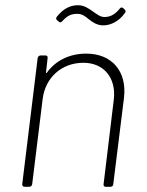

<svg xmlns="http://www.w3.org/2000/svg" viewBox="-20 -714 561 734"><path d="M275 -661C295 -661 305 -652 320 -640C334 -629 351 -617 375 -617C400 -617 434 -630 458 -665C462 -670 460 -675 456 -678L451 -683C446 -687 441 -686 437 -680C416 -655 398 -649 379 -649C363 -649 350 -660 334 -671C318 -682 302 -694 278 -694C250 -694 223 -682 198 -651C194 -646 193 -641 198 -637L205 -631C209 -627 214 -628 218 -633C239 -656 254 -661 275 -661ZM310 -509C246 -509 193 -483 159 -436C157 -433 155 -434 156 -438L162 -492C163 -498 160 -502 154 -502H135C130 -502 125 -498 124 -492L65 -10C65 -4 68 0 74 0H92C98 0 102 -4 103 -10L143 -335C153 -417 215 -474 299 -474C377 -474 425 -416 415 -333L376 -10C375 -4 378 0 384 0H403C408 0 413 -4 413 -10L454 -340C466 -441 408 -509 310 -509Z"/></svg>

Font: Barlow ExtraLight
Style: Italic
Weight: 275
Italic angle: -7°
Designer: Jeremy Tribby
Foundry: Tribby Type
Version: Version 1.422;hotconv 1.0.109;makeotfexe 2.5.65596